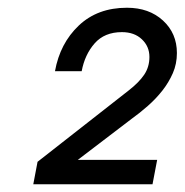

<svg xmlns="http://www.w3.org/2000/svg" viewBox="-20 -767 477 496"><path d="M77 -349 312 -533Q339 -554 352.5 -574Q366 -594 366 -620Q366 -647 346.5 -665.5Q327 -684 295 -684Q250 -684 224.5 -655Q199 -626 191 -583H122Q135 -655 183.5 -701Q232 -747 308 -747Q365 -747 401 -714Q437 -681 437 -630Q437 -602 426.5 -578Q416 -554 399.5 -533Q383 -512 362 -493.5Q341 -475 320 -460L181 -354H386L374 -291H66Z"/></svg>

Font: Involve Medium Oblique
Style: Italic
Weight: 500
Italic angle: -10.5°
Designer: Stefan Peev
Foundry: Context Ltd.
Version: Version 1.001